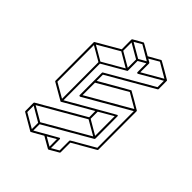

<svg xmlns="http://www.w3.org/2000/svg" viewBox="-242 -987 1217 1217"><g transform="rotate(45 366.0 -378.5)"><path d="M233.9 75.2H231.9L120.6 10.3Q117.2 8.3 117.2 4.9L116.7 -67.9H117.2Q117.2 -71.3 120.1 -73.2L431.2 -252.9L430.7 -308.6Q235.4 -195.8 234.6 -195.6Q233.9 -195.3 232.9 -195.3Q231.4 -195.3 230.5 -196.3L119.6 -260.3Q116.2 -262.2 116.2 -266.1L115.2 -609.9Q115.7 -613.3 118.7 -614.7L272.5 -703.6L272 -790L272.5 -790.5Q272.5 -793.9 275.4 -795.9Q339.8 -833 341.8 -833Q343.8 -833 419.9 -788.6Q497.1 -833.5 499 -833.5Q501 -833.5 557.6 -800.8L613.3 -768.1L614.3 -767.1V-766.6Q614.7 -766.6 614.7 -766.4Q614.7 -766.1 615.2 -765.6L615.7 -763.7L616.2 -690.4Q615.7 -687 612.8 -685.1L301.8 -505.4V-449.7Q498 -563 500 -563Q501.5 -563 557.6 -530.3Q613.8 -497.6 613.8 -497.1L614.7 -496.6L615.2 -496.1L615.7 -495.1L616.2 -493.2L616.7 -492.2L617.7 -148.9Q617.7 -145 614.3 -143.1L460.4 -54.7V31.7Q460.4 35.6 457.5 37.6L393.1 74.7Q390.1 74.7 389.2 74.2L387.7 73.7L313 30.8Q235.8 75.2 233.9 75.2ZM302.2 -322.3 596.7 -492.2 500 -548.3 302.2 -434.1ZM458.5 -683.6 595.7 -762.7 499 -819.3 433.1 -780.8 455.1 -768.1Q458.5 -766.1 458.5 -762.2ZM389.2 -733.9 438.5 -762.2 341.8 -818.8 292 -790ZM382.3 -647.5V-722.2L285.6 -778.3V-703.6ZM226.6 -213.9 225.6 -541.5 128.9 -597.7 129.4 -270ZM231.9 -552.7 376 -635.7 279.3 -692.4 135.3 -608.9ZM227.1 57.1V0.5L130.4 -56.2V1ZM233.9 -11.2 534.7 -185.1 437.5 -241.2 136.7 -67.4ZM541 -196.3 540.5 -372.1 444.3 -316.4V-252.9ZM384.8 56.6 384.3 -10.7 326.7 22.9ZM240.2 57.1Q389.2 -28.8 391.1 -28.8Q397.5 -28.8 397.5 -22L397.9 56.6L447.3 28.3V-58.1Q447.3 -62 450.7 -64L604.5 -152.8L603.5 -480.5L298.8 -304.7L297.4 -304.2Q289.1 -304.2 289.1 -310.5L288.6 -509.3Q288.6 -513.2 292 -515.1L602.5 -694.3V-751.5L453.6 -665.5Q445.3 -665.5 445.3 -671.9V-751L395.5 -722.2L396 -634.8L395.5 -633.8L395 -632.3Q392.6 -629.9 238.8 -541.5L239.7 -213.9L489.3 -357.4Q545.9 -390.1 547.4 -390.1Q553.7 -390.1 553.7 -383.8L554.7 -185.1L554.2 -184.6Q554.2 -181.2 551.3 -179.2L240.2 0.5Z"/></g></svg>

Font: 3D Isometric
Style: Regular
Weight: 400
Designer: GGBotNet
Version: 1.10